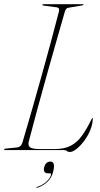

<svg xmlns="http://www.w3.org/2000/svg" viewBox="-21 -720 478 921"><path d="M285 0H4Q-1 0 -1 -3Q-1 -7 5 -7L62.5 -13Q79.5 -14.5 86.5 -36Q107 -104.5 130.2 -185.5Q153.5 -266.5 177.2 -351.8Q201 -437 223 -518.2Q245 -599.5 262.5 -668Q264 -676.5 260.2 -680.5Q256.5 -684.5 251 -685L189 -693Q182.5 -694 182.5 -697Q182.5 -700 186.5 -700H376.5Q379.5 -700 379.5 -698Q379.5 -695 373 -694L308 -683Q294.5 -681.5 290 -664Q270 -595 246.8 -513.2Q223.5 -431.5 199.8 -346.8Q176 -262 154.5 -182.5Q133 -103 116.5 -39Q112.5 -21.5 123.5 -13.2Q134.5 -5 169.5 -5H242Q288 -5 318.5 -21Q349 -37 371.8 -68.5Q394.5 -100 417 -146Q421 -154 422.5 -154Q425 -154 424 -149Q423 -121.5 411 -93.5Q399 -65.5 381.2 -42.2Q363.5 -19 345.5 -5Q327.5 9 314.5 9Q305 9 300.2 4.5Q295.5 0 285 0ZM210 111.5Q197 111.5 192.2 103.8Q187.5 96 190.5 84Q198 55 220.5 55Q246.5 55 234 103.5Q227 133 205.8 152.8Q184.5 172.5 158 180.5Q153.5 182 153.5 180Q153.5 177.5 156 177Q183 168.5 201.2 151.8Q219.5 135 223.5 119Q225 111.5 219 111.5Z"/></svg>

Font: Fraunces 144pt Thin
Style: Italic
Weight: 100
Italic angle: -16°
Version: Version 1.000;[b76b70a41]